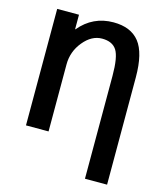

<svg xmlns="http://www.w3.org/2000/svg" viewBox="-136 -841 993 1163"><g transform="rotate(15 360.0 -260.0)"><path d="M79.1 0V-730.5H215.8V-639.6H217.8Q301.8 -740.2 430.7 -740.2Q540 -740.2 593.3 -672.9Q646.5 -605.5 646.5 -453.1V219.7H507.8V-424.8Q507.8 -543 481 -585Q454.1 -627 389.2 -627Q324.2 -627 272.5 -564Q220.7 -501 220.7 -419.9V0Z"/></g></svg>

Font: GenEi M Gothic v2 Bold
Style: Regular
Weight: 700
Version: Version 2.0